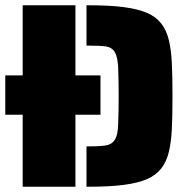

<svg xmlns="http://www.w3.org/2000/svg" viewBox="-21 -708 721 728"><path d="M265 -273V0H65V-273H-1V-422H65V-688H265V-422H360V-273ZM633 -344Q633 -264 630.5 -217Q628 -170 620 -135Q611 -96 591 -70Q571 -44 537 -29Q502 -14 448.5 -7Q395 0 315 0H307V-153H315Q364 -153 384.5 -157.5Q405 -162 415 -179Q426 -197 427 -236Q429 -286 429 -344Q429 -401 427 -453Q425 -492 414.5 -510Q404 -528 381 -532Q358 -535 315 -535H307V-688H315Q395 -688 448.5 -681Q502 -674 537 -659Q571 -644 591 -618Q611 -592 620 -553Q628 -518 630.5 -470.5Q633 -423 633 -344Z"/></svg>

Font: Saira Stencil One
Style: Regular
Weight: 400
Designer: Hector Gatti with collaboration of the Omnibus-Type team
Foundry: Omnibus-Type
Version: Version 1.004